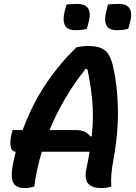

<svg xmlns="http://www.w3.org/2000/svg" viewBox="-20 -943 690 973"><path d="M154 2Q132 10 105 10Q62 10 48 -16Q34 -42 43 -96Q50 -136 60 -174Q38 -175 34 -202Q30 -229 38 -262L44 -284H95Q143 -415 214.5 -520.5Q286 -626 369 -704Q382 -706 396 -708Q410 -710 425 -710Q469 -710 494 -698.5Q519 -687 532.5 -663Q546 -639 554 -601Q575 -511 577.5 -390.5Q580 -270 554 -129Q547 -92 544.5 -60Q542 -28 544 2Q532 6 520.5 8Q509 10 492 10Q447 10 426.5 -13Q406 -36 419 -94Q428 -136 434 -174H192Q178 -128 168.5 -83.5Q159 -39 154 2ZM362 -284Q390 -284 408.5 -275.5Q427 -267 438 -252H445Q455 -353 447.5 -433Q440 -513 423 -592L414 -594Q354 -519 308.5 -440.5Q263 -362 231 -284ZM317 -920Q344 -923 372 -923Q413 -923 427 -899.5Q441 -876 430 -834L420 -797Q395 -790 363 -790Q321 -790 309 -815Q297 -840 307 -883ZM527 -920Q541 -922 555.5 -922.5Q570 -923 582 -923Q623 -923 637 -899.5Q651 -876 640 -834L630 -797Q605 -790 573 -790Q531 -790 519 -815Q507 -840 518 -883Z"/></svg>

Font: Recursive Sn Csl St SmB
Style: Italic
Weight: 600
Italic angle: -15°
Version: Version 1.079;hotconv 1.0.112;makeotfexe 2.5.65598; ttfautoh